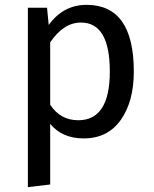

<svg xmlns="http://www.w3.org/2000/svg" viewBox="-20 -559 634 792"><path d="M337 -539Q532 -539 532 -264Q532 -140 478 -64Q424 12 325 12Q237 12 187 -48V202L95 213V-527H174L181 -456Q241 -539 337 -539ZM303 -63Q433 -63 433 -264Q433 -466 314 -466Q242 -466 187 -384V-127Q229 -63 303 -63Z"/></svg>

Font: Fira Sans
Style: Regular
Weight: 400
Designer: Carrois Corporate & Edenspiekermann AG
Foundry: Carrois Corporate GbR & Edenspiekermann AG
Version: Version 4.106;PS 004.106;hotconv 1.0.70;makeotf.lib2.5.58329